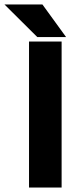

<svg xmlns="http://www.w3.org/2000/svg" viewBox="-26 -840 358 860"><path d="M250 0V-654H104V0ZM270 -674 164 -820H-6L141 -674Z"/></svg>

Font: Falling Sky
Style: Bd+
Weight: 400
Designer: Paul D. Hunt
Foundry: Adobe Systems Incorporated
Version: Version 1.02